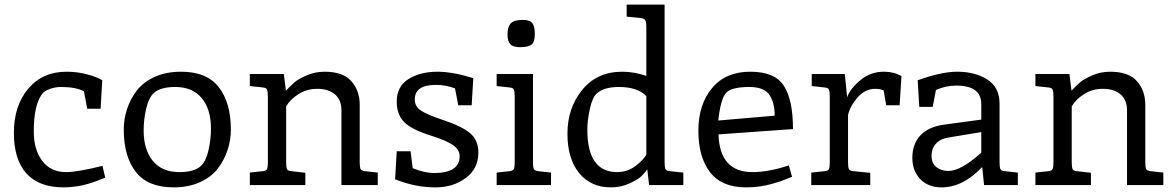

<svg xmlns="http://www.w3.org/2000/svg" viewBox="-20 -800 5081 830"><path d="M423 -83 435 -32Q433 -31 419.5 -26Q406 -21 396.5 -17Q387 -13 368.5 -7.5Q350 -2 334 1.5Q318 5 296.5 7.5Q275 10 255 10Q149 10 94.5 -50Q40 -110 40 -226Q40 -343 102 -416.5Q164 -490 268 -490Q314 -490 357 -478.5Q400 -467 422 -453L415 -330H357L343 -405Q309 -424 243 -424Q219 -424 194 -415Q169 -406 160 -391Q126 -343 126 -231Q126 -153 162.5 -104.5Q199 -56 266 -56Q315 -56 423 -83Z M978 -240Q978 -195 964 -152Q950 -109 922 -72Q894 -35 844.5 -12.5Q795 10 730 10Q619 10 567 -57Q515 -124 515 -240Q515 -285 529 -328Q543 -371 571 -408Q599 -445 648.5 -467.5Q698 -490 763 -490Q874 -490 926 -423Q978 -356 978 -240ZM738 -424Q671 -424 643 -396Q622 -375 611.5 -328.5Q601 -282 601 -236Q601 -152 641 -104Q681 -56 755 -56Q822 -56 850 -84Q871 -105 881.5 -151.5Q892 -198 892 -244Q892 -328 852 -376Q812 -424 738 -424Z M1613 0H1456V-323Q1456 -368 1428 -392Q1400 -416 1351 -416Q1306 -416 1270 -393Q1234 -370 1217 -340V-98Q1217 -76 1221 -68.5Q1225 -61 1240 -60L1300 -53V0H1060V-54L1115 -60Q1130 -61 1134 -68.5Q1138 -76 1138 -98V-384Q1138 -406 1134 -413.5Q1130 -421 1115 -422L1060 -428V-480H1207L1216 -408Q1239 -432 1254 -445Q1269 -458 1305.5 -474Q1342 -490 1383 -490Q1463 -490 1499 -449Q1535 -408 1535 -347V-98Q1535 -76 1539 -69Q1543 -62 1558 -60L1613 -54Z M1872 -490Q1936 -490 2026 -462L2019 -345H1961L1947 -418Q1907 -433 1864 -433Q1773 -433 1773 -370Q1773 -339 1801 -321Q1829 -303 1896 -281Q1977 -254 2012.5 -224Q2048 -194 2048 -140Q2048 -71 1993.5 -30.5Q1939 10 1862 10Q1775 10 1688 -25L1695 -146H1755L1764 -73Q1816 -52 1856 -52Q1967 -52 1967 -125Q1967 -154 1936.5 -174Q1906 -194 1845 -213Q1761 -239 1728 -271.5Q1695 -304 1695 -361Q1695 -426 1745.5 -458Q1796 -490 1872 -490Z M2284 -480V-98Q2284 -76 2288 -69Q2292 -62 2307 -60L2362 -54V0H2127V-54L2182 -60Q2197 -62 2201 -69Q2205 -76 2205 -98V-384Q2205 -406 2201 -413.5Q2197 -421 2182 -422L2127 -428V-480ZM2292 -653Q2292 -619 2278 -607.5Q2264 -596 2227 -596Q2198 -596 2186 -609Q2174 -622 2174 -650Q2174 -684 2188 -699Q2202 -714 2241 -714Q2271 -714 2281.5 -699.5Q2292 -685 2292 -653Z M2774 -133V-385Q2735 -424 2655 -424Q2592 -424 2561 -397Q2541 -380 2530 -330Q2519 -280 2519 -239Q2519 -56 2648 -56Q2694 -56 2730 -84.5Q2766 -113 2774 -133ZM2853 -780V-98Q2853 -76 2857 -68.5Q2861 -61 2876 -60L2934 -54V0H2786L2778 -68Q2768 -53 2753 -38.5Q2738 -24 2701 -7Q2664 10 2621 10Q2534 10 2483.5 -52Q2433 -114 2433 -222Q2433 -333 2497 -411.5Q2561 -490 2670 -490Q2720 -490 2774 -472V-684Q2774 -705 2769 -713Q2764 -721 2749 -722L2689 -728V-780Z M3408 -242 3086 -219Q3091 -56 3233 -56Q3303 -56 3390 -85L3404 -36Q3402 -35 3386 -28.5Q3370 -22 3354 -16.5Q3338 -11 3315 -4.5Q3292 2 3263.5 6Q3235 10 3205 10Q3100 10 3049.5 -55.5Q2999 -121 2999 -235Q2999 -348 3058 -419Q3117 -490 3223 -490Q3330 -490 3369 -428.5Q3408 -367 3408 -242ZM3085 -279 3329 -300Q3329 -356 3306 -390Q3283 -424 3219 -424Q3140 -424 3117.5 -397Q3095 -370 3085 -279Z M3567 -98V-384Q3567 -406 3563 -413.5Q3559 -421 3544 -422L3489 -428V-480H3632L3642 -380Q3657 -419 3700.5 -454.5Q3744 -490 3802 -490Q3844 -490 3877 -471L3869 -345H3811L3800 -409Q3786 -416 3763 -416Q3720 -416 3687.5 -379Q3655 -342 3646 -303V-98Q3646 -76 3650 -68.5Q3654 -61 3669 -60L3742 -53V0H3487V-54L3544 -60Q3559 -61 3563 -68.5Q3567 -76 3567 -98Z M4301 -352V-98Q4301 -76 4305 -68.5Q4309 -61 4324 -60L4380 -54V0H4234L4226 -78Q4143 10 4050 10Q3993 10 3958.5 -25.5Q3924 -61 3924 -118Q3924 -178 3959 -215Q3994 -252 4060 -261L4222 -283V-350Q4222 -430 4114 -430Q4068 -430 4026 -411L4012 -338H3954L3947 -453Q4050 -490 4117 -490Q4196 -490 4248.5 -456Q4301 -422 4301 -352ZM4222 -229 4083 -206Q4047 -201 4027 -180Q4007 -159 4007 -126Q4007 -95 4027.5 -78Q4048 -61 4080 -61Q4134 -61 4222 -140Z M5009 0H4852V-323Q4852 -368 4824 -392Q4796 -416 4747 -416Q4702 -416 4666 -393Q4630 -370 4613 -340V-98Q4613 -76 4617 -68.5Q4621 -61 4636 -60L4696 -53V0H4456V-54L4511 -60Q4526 -61 4530 -68.5Q4534 -76 4534 -98V-384Q4534 -406 4530 -413.5Q4526 -421 4511 -422L4456 -428V-480H4603L4612 -408Q4635 -432 4650 -445Q4665 -458 4701.5 -474Q4738 -490 4779 -490Q4859 -490 4895 -449Q4931 -408 4931 -347V-98Q4931 -76 4935 -69Q4939 -62 4954 -60L5009 -54Z"/></svg>

Font: Enriqueta
Style: Regular
Weight: 400
Designer: Viviana Monsalve, Gustavo Ibarra
Foundry: Viviana Monsalve, Gustavo Ibarra
Version: Version 1.002